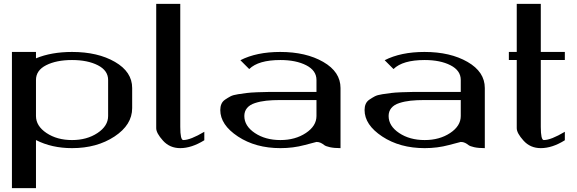

<svg xmlns="http://www.w3.org/2000/svg" viewBox="-20 -770 2998 998"><path d="M167 -500V-466.8Q247.1 -500 354.5 -500Q488.3 -500 577.6 -448.2Q667 -396.5 667 -312.5V-208Q667 -121.1 575.2 -60.5Q483.4 0 354.5 0Q249 0 167 -42V208H42V-500ZM542 -167V-354.5Q542 -403.3 488.8 -430.7Q435.5 -458 354.5 -458Q273.4 -458 220.2 -431.2Q167 -404.3 167 -354.5V-167Q167 -115.2 221.7 -78.6Q276.4 -42 354.5 -42Q431.6 -42 486.8 -78.6Q542 -115.2 542 -167Z M917 -750V-110.4Q917 -42 932.6 -42Q969.7 -42 1042 -85Q1042 -85 1042 -41Q975.6 0 917 0Q862.3 0 827.1 -39.1Q792 -78.1 792 -103.5V-750Z M1750 0Q1716.8 0 1694.8 -4.9Q1672.9 -9.8 1665 -16.1Q1657.2 -22.5 1647.5 -27.3Q1637.7 -32.2 1625 -32.2Q1623 -32.2 1563.5 -16.1Q1503.9 0 1437.5 0Q1308.6 0 1216.8 -60.5Q1125 -121.1 1125 -198.2Q1125 -215.8 1130.9 -229.5Q1136.7 -243.2 1150.4 -252.4Q1164.1 -261.7 1177.7 -269Q1191.4 -276.4 1217.8 -280.3Q1244.1 -284.2 1262.7 -286.6Q1281.2 -289.1 1316.9 -290.5Q1352.5 -292 1374 -292Q1395.5 -292 1437.5 -292H1625V-354.5Q1625 -403.3 1571.8 -430.7Q1518.6 -458 1437.5 -458Q1323.2 -458 1275.4 -411.1L1229.5 -457Q1313.5 -500 1436.5 -500Q1570.3 -500 1660.2 -448.2Q1750 -396.5 1750 -312.5ZM1625 -250H1437.5Q1395.5 -250 1364.3 -246.6Q1333 -243.2 1305.7 -234.4Q1278.3 -225.6 1264.2 -208.5Q1250 -191.4 1250 -167Q1250 -115.2 1304.7 -78.6Q1359.4 -42 1437.5 -42Q1514.6 -42 1569.8 -78.6Q1625 -115.2 1625 -167Z M2500 0Q2466.8 0 2444.8 -4.9Q2422.9 -9.8 2415 -16.1Q2407.2 -22.5 2397.5 -27.3Q2387.7 -32.2 2375 -32.2Q2373 -32.2 2313.5 -16.1Q2253.9 0 2187.5 0Q2058.6 0 1966.8 -60.5Q1875 -121.1 1875 -198.2Q1875 -215.8 1880.9 -229.5Q1886.7 -243.2 1900.4 -252.4Q1914.1 -261.7 1927.7 -269Q1941.4 -276.4 1967.8 -280.3Q1994.1 -284.2 2012.7 -286.6Q2031.2 -289.1 2066.9 -290.5Q2102.5 -292 2124 -292Q2145.5 -292 2187.5 -292H2375V-354.5Q2375 -403.3 2321.8 -430.7Q2268.6 -458 2187.5 -458Q2073.2 -458 2025.4 -411.1L1979.5 -457Q2063.5 -500 2186.5 -500Q2320.3 -500 2410.2 -448.2Q2500 -396.5 2500 -312.5ZM2375 -250H2187.5Q2145.5 -250 2114.3 -246.6Q2083 -243.2 2055.7 -234.4Q2028.3 -225.6 2014.2 -208.5Q2000 -191.4 2000 -167Q2000 -115.2 2054.7 -78.6Q2109.4 -42 2187.5 -42Q2264.6 -42 2319.8 -78.6Q2375 -115.2 2375 -167Z M2791 -750V-500H2916V-458H2791V-110.4Q2791 -42 2806.6 -42Q2843.8 -42 2916 -85Q2916 -85 2916 -41Q2850.6 0 2791 0Q2736.3 0 2701.2 -39.1Q2666 -78.1 2666 -103.5V-458H2625V-500H2666V-750Z"/></svg>

Font: okolaks
Style: Bold
Weight: 600
Width: 8
Version: Version 000.6.0